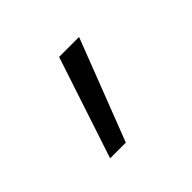

<svg xmlns="http://www.w3.org/2000/svg" viewBox="-71 -214 415 415"><g transform="rotate(-45 137.0 -6.5)"><path d="M140 -123H201L111 110H63Z"/></g></svg>

Font: Mplus 1p Light
Style: Regular
Weight: 300
Version: Version 1.061